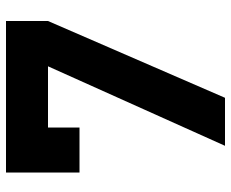

<svg xmlns="http://www.w3.org/2000/svg" viewBox="-85 -685 770 640"><g transform="rotate(-90 300.0 -365.0)"><path d="M294 0H134L399 -590H195V-485H45V-730H550V-590Z"/></g></svg>

Font: JetBrains Mono Extra Bold
Style: Regular
Weight: 800
Monospace: yes
Designer: Philipp Nurullin, Konstantin Bulenkov
Foundry: JetBrains
Version: 2.002